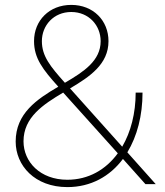

<svg xmlns="http://www.w3.org/2000/svg" viewBox="-20 -752 674 784"><path d="M255 12C351 12 429 -32 482 -103L574 0H616L500 -130C540 -196 562 -280 562 -374H534C534 -289 514 -213 479 -153L266 -391C347 -439 423 -490 423 -584C423 -668 361 -732 271 -732C181 -732 119 -668 119 -584C119 -514 155 -468 218 -398C131 -347 44 -289 44 -174C44 -76 122 12 255 12ZM76 -175C76 -273 156 -325 238 -374L461 -126C412 -59 341 -18 255 -18C144 -18 76 -91 76 -175ZM151 -584C151 -648 199 -703 271 -703C343 -703 391 -648 391 -584C391 -504 322 -459 245 -414C185 -481 151 -523 151 -584Z"/></svg>

Font: Aspekta 100
Style: Regular
Weight: 100
Designer: Ivo Dolenc
Version: Version 2.000